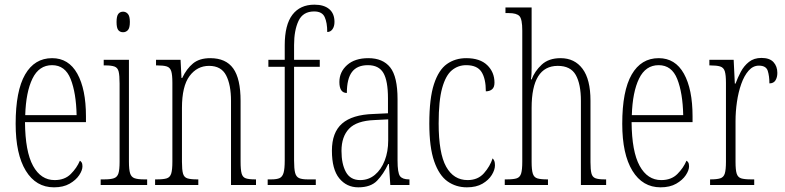

<svg xmlns="http://www.w3.org/2000/svg" viewBox="-20 -792 3359 822"><path d="M211 10Q134 10 90.5 -61Q47 -132 47 -262Q47 -403 87.5 -473Q128 -543 203 -543Q274 -543 311 -476.5Q348 -410 348 -294V-269H87Q88 -143 121.5 -82Q155 -21 214 -21Q257 -21 283 -47Q309 -73 322 -104Q326 -102 329.5 -96.5Q333 -91 333 -80Q333 -63 319 -42Q305 -21 278 -5.5Q251 10 211 10ZM308 -299Q306 -394 282.5 -453.5Q259 -513 203 -513Q147 -513 119 -455.5Q91 -398 88 -299Z M507 -654Q494 -654 486.5 -663Q479 -672 479 -698Q479 -723 486.5 -732.5Q494 -742 507 -742Q519 -742 527.5 -732.5Q536 -723 536 -698Q536 -672 527.5 -663Q519 -654 507 -654ZM411 0V-24H426Q454 -24 468 -29Q482 -34 487 -49.5Q492 -65 492 -99V-434Q492 -469 488 -485.5Q484 -502 470.5 -507Q457 -512 431 -512H424V-536H532V-100Q532 -66 537 -50Q542 -34 556 -29Q570 -24 597 -24H610V0Z M644 0V-24H652Q680 -24 694 -28.5Q708 -33 713 -49Q718 -65 718 -100V-438Q718 -472 713 -487.5Q708 -503 694 -507.5Q680 -512 653 -512H648V-536H753L757 -458H760Q779 -498 806.5 -520.5Q834 -543 880 -543Q947 -543 978.5 -499Q1010 -455 1010 -360V-100Q1010 -65 1014.5 -49Q1019 -33 1032.5 -28.5Q1046 -24 1072 -24H1076V0H969V-360Q969 -429 948 -469.5Q927 -510 875 -510Q824 -510 791.5 -466.5Q759 -423 759 -330V-99Q759 -65 763.5 -49Q768 -33 782 -28.5Q796 -24 823 -24H829V0Z M1126 0V-24H1141Q1165 -24 1177 -29.5Q1189 -35 1194 -52Q1199 -69 1199 -105V-506H1129V-536H1199V-598Q1199 -686 1232 -729Q1265 -772 1326 -772Q1367 -772 1389.5 -753Q1412 -734 1412 -698Q1412 -679 1403.5 -667Q1395 -655 1381 -655Q1381 -695 1370 -719Q1359 -743 1325 -743Q1277 -743 1258 -702.5Q1239 -662 1239 -599V-536H1349V-506H1239V-105Q1239 -69 1243.5 -52Q1248 -35 1260.5 -29.5Q1273 -24 1297 -24H1332V0Z M1514 10Q1464 10 1432.5 -28.5Q1401 -67 1401 -147Q1401 -225 1444.5 -263Q1488 -301 1578 -304L1641 -307V-371Q1641 -446 1621.5 -479.5Q1602 -513 1555 -513Q1509 -513 1487 -484Q1465 -455 1465 -394Q1433 -394 1433 -441Q1433 -484 1466 -513.5Q1499 -543 1557 -543Q1619 -543 1650.5 -503.5Q1682 -464 1682 -367V-105Q1682 -52 1692.5 -38Q1703 -24 1731 -24H1733V0H1651L1645 -90H1642Q1622 -47 1594.5 -18.5Q1567 10 1514 10ZM1522 -21Q1558 -21 1585 -43.5Q1612 -66 1627 -104.5Q1642 -143 1642 -191V-281L1583 -278Q1507 -275 1474.5 -241Q1442 -207 1442 -146Q1442 -90 1461 -55.5Q1480 -21 1522 -21Z M1979 10Q1932 10 1896 -15.5Q1860 -41 1839 -101Q1818 -161 1818 -263Q1818 -371 1838 -432Q1858 -493 1893.5 -518Q1929 -543 1976 -543Q2035 -543 2066 -513Q2097 -483 2097 -438Q2097 -418 2086.5 -409.5Q2076 -401 2060 -401Q2060 -455 2041.5 -484Q2023 -513 1976 -513Q1941 -513 1914.5 -491Q1888 -469 1873 -415Q1858 -361 1858 -264Q1858 -136 1890 -78.5Q1922 -21 1982 -21Q2026 -21 2052 -50.5Q2078 -80 2089 -114Q2094 -109 2096.5 -102.5Q2099 -96 2099 -84Q2099 -65 2085.5 -43Q2072 -21 2045.5 -5.5Q2019 10 1979 10Z M2141 0V-24H2150Q2178 -24 2192 -28.5Q2206 -33 2211 -49Q2216 -65 2216 -100V-661Q2216 -710 2204 -723Q2192 -736 2158 -736H2144V-760H2256V-503Q2256 -490 2255.5 -477Q2255 -464 2253 -452H2256Q2269 -487 2299 -515Q2329 -543 2380 -543Q2440 -543 2474 -497.5Q2508 -452 2508 -361V-98Q2508 -66 2512 -50Q2516 -34 2529 -29Q2542 -24 2568 -24H2575V0H2467V-360Q2467 -432 2445 -471Q2423 -510 2368 -510Q2256 -510 2256 -330V-99Q2256 -65 2261 -49Q2266 -33 2280 -28.5Q2294 -24 2322 -24H2326V0Z M2808 10Q2731 10 2687.5 -61Q2644 -132 2644 -262Q2644 -403 2684.5 -473Q2725 -543 2800 -543Q2871 -543 2908 -476.5Q2945 -410 2945 -294V-269H2684Q2685 -143 2718.5 -82Q2752 -21 2811 -21Q2854 -21 2880 -47Q2906 -73 2919 -104Q2923 -102 2926.5 -96.5Q2930 -91 2930 -80Q2930 -63 2916 -42Q2902 -21 2875 -5.5Q2848 10 2808 10ZM2905 -299Q2903 -394 2879.5 -453.5Q2856 -513 2800 -513Q2744 -513 2716 -455.5Q2688 -398 2685 -299Z M3020 0V-24H3022Q3049 -24 3063.5 -28.5Q3078 -33 3083 -49Q3088 -65 3088 -100V-437Q3088 -471 3083 -487Q3078 -503 3063 -507.5Q3048 -512 3020 -512H3017V-536H3121L3126 -434H3129Q3138 -459 3151.5 -484.5Q3165 -510 3186.5 -527Q3208 -544 3240 -544Q3275 -544 3291.5 -526Q3308 -508 3308 -480Q3308 -461 3300 -448Q3292 -435 3274 -435Q3274 -466 3267 -488.5Q3260 -511 3229 -511Q3204 -511 3185 -489.5Q3166 -468 3153.5 -432.5Q3141 -397 3135 -355.5Q3129 -314 3129 -274V-99Q3129 -64 3134 -48.5Q3139 -33 3153 -28.5Q3167 -24 3196 -24H3209V0Z"/></svg>

Font: Noto Serif ExtraCondensed ExtraLight
Style: Regular
Weight: 200
Width: 2
Designer: Monotype Design Team
Foundry: Monotype Imaging Inc.
Version: Version 2.015